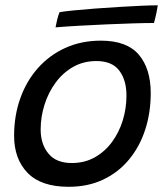

<svg xmlns="http://www.w3.org/2000/svg" viewBox="-20 -688 626 723"><path d="M238.5 15.4Q134.6 15.4 83.8 -37.1Q33.1 -89.6 33.1 -176.6Q33.1 -251.6 56 -316.7Q78.9 -381.8 122 -430.7Q165 -479.6 225.2 -507.2Q285.4 -534.9 359.9 -534.9Q457.6 -534.9 502.6 -482.2Q547.6 -429.4 547.6 -337.4Q547.6 -263.6 526.8 -199.7Q506 -135.8 466 -87.4Q426 -38.9 368.7 -11.8Q311.4 15.4 238.5 15.4ZM250.2 -74.1Q298.4 -74.1 336.5 -95.3Q374.6 -116.6 401.4 -152.8Q428.1 -188.9 442.2 -234.4Q456.2 -279.8 456.2 -328.2Q456.2 -386.2 429.2 -422.1Q402.1 -458.1 343 -458.1Q294.5 -458.1 255.7 -436.2Q216.9 -414.2 189.6 -377.1Q162.2 -340 147.7 -294Q133.1 -247.9 133.1 -200Q133.1 -145.2 162.4 -109.7Q191.6 -74.1 250.2 -74.1ZM559.8 -601.4Q527.6 -601.4 481.3 -600Q435.1 -598.6 382.9 -596.3Q330.8 -594.1 280.2 -591.2Q229.7 -588.4 189.1 -585Q191.6 -599.3 195.4 -614.4Q199.2 -629.6 204.2 -642.1Q222.4 -645.4 257.6 -648.8Q292.8 -652.2 337 -655.7Q381.2 -659.1 426.8 -661.8Q472.3 -664.6 511.2 -666.3Q550.2 -668 574.2 -668Q573.4 -661 569.5 -641.6Q565.5 -622.2 559.8 -601.4Z"/></svg>

Font: Grandstander Thin
Style: Italic
Weight: 100
Italic angle: -15°
Designer: Tyler Finck
Foundry: Etcetera Type Co
Version: Version 1.200